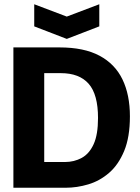

<svg xmlns="http://www.w3.org/2000/svg" viewBox="-20 -883 659 903"><path d="M43 0V-660H260Q375 -660 448 -621Q521 -582 556 -509.5Q591 -437 591 -336Q591 -238 564 -173Q537 -108 493 -70Q449 -32 395.5 -16Q342 0 289 0ZM266 -539H188V-121H285Q329 -121 364.5 -140.5Q400 -160 420.5 -205Q441 -250 441 -328Q441 -439 397 -489Q353 -539 266 -539ZM141 -863 294 -805 447 -863V-759L294 -700L141 -759Z"/></svg>

Font: Bricolage Grotesque 48pt Bricolage Grotesque 48pt Regular
Style: Bold
Weight: 700
Designer: Mathieu Triay
Foundry: Atelier Triay
Version: Version 1.000; ttfautohint (v1.8.4.7-5d5b);gftools[0.9.32]